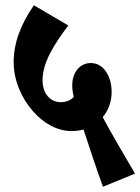

<svg xmlns="http://www.w3.org/2000/svg" viewBox="-20 -665 534 731"><path d="M253 -166C269 -166 284 -168 298 -172C321 -101 345 -29 372 46L494 -4C434 -107 407 -152 371 -219C393 -245 405 -278 405 -315C405 -375 374 -425 326 -425C283 -425 255 -388 255 -340C255 -326 257 -311 261 -296C249 -283 232 -276 211 -276C172 -276 142 -308 142 -359C142 -425 182 -491 240 -568L109 -645C60 -574 32 -503 32 -428C32 -360 61 -292 106 -241C145 -197 196 -166 253 -166Z"/></svg>

Font: Noto Serif Devanagari ExtraCondensed Black
Style: Regular
Weight: 900
Width: 2
Designer: Universal Thirst, Indian Type Foundry and the Monotype Design Team
Foundry: Monotype Imaging Inc.
Version: Version 2.004